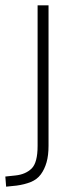

<svg xmlns="http://www.w3.org/2000/svg" viewBox="-63 -507 278 720"><path d="M-40 193 -43 155 -5 151Q33 147 55.5 125Q78 103 78 40V-487H119V40Q119 76 111.5 102Q104 128 90 147Q76 166 52.5 175.5Q29 185 -1 189Z"/></svg>

Font: Nunito Sans 10pt Condensed ExtraLight
Style: Regular
Weight: 250
Width: 3
Designer: Vernon Adams
Foundry: Vernon Adams
Version: Version 3.101;gftools[0.9.27]